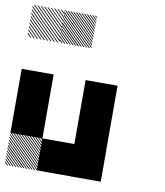

<svg xmlns="http://www.w3.org/2000/svg" viewBox="-92 -910 849 986"><g transform="rotate(10 333.0 -417.0)"><path d="M333.3 -166.7H500V0H333.3ZM333.3 -333.3H500V-166.7H333.3ZM500.8 -155.8 489.2 -167.5H495L500.8 -161.7ZM500.8 -141.7 475 -167.5H480.8L500.8 -147.5ZM500.8 -127.5 460.8 -167.5H466.7L500.8 -133.3ZM500.8 -113.3 446.7 -167.5H452.5L500.8 -119.2ZM500.8 -99.2 432.5 -167.5H438.3L500.8 -105ZM500.8 -85 418.3 -167.5H424.2L500.8 -90.8ZM500.8 -70.8 404.2 -167.5H410L500.8 -76.7ZM500.8 -56.7 390 -167.5H395.8L500.8 -62.5ZM500.8 -42.5 375.8 -167.5H381.7L500.8 -48.3ZM500.8 -28.3 361.7 -167.5H367.5L500.8 -34.2ZM500.8 -14.2 347.5 -167.5H353.3L500.8 -20ZM500.8 0 333.3 -167.5H339.2L500.8 -5.8ZM487.5 0.8 332.5 -154.2V-160L493.3 0.8ZM473.3 0.8 332.5 -140V-145.8L479.2 0.8ZM459.2 0.8 332.5 -125.8V-131.7L465 0.8ZM445 0.8 332.5 -111.7V-117.5L450.8 0.8ZM430 0.8 332.5 -96.7V-103.3L436.7 0.8ZM416.7 0.8 332.5 -83.3V-89.2L422.5 0.8ZM402.5 0.8 332.5 -69.2V-75L408.3 0.8ZM388.3 0.8 332.5 -55V-60.8L394.2 0.8ZM374.2 0.8 332.5 -40.8V-46.7L380 0.8ZM360 0.8 332.5 -26.7V-32.5L365.8 0.8ZM345.8 0.8 332.5 -12.5V-18.3L351.7 0.8ZM167.5 -155.8 155.8 -167.5H161.7L167.5 -161.7ZM167.5 -141.7 141.7 -167.5H147.5L167.5 -147.5ZM167.5 -127.5 127.5 -167.5H133.3L167.5 -133.3ZM167.5 -113.3 113.3 -167.5H119.2L167.5 -119.2ZM167.5 -99.2 99.2 -167.5H105L167.5 -105ZM167.5 -85 85 -167.5H90.8L167.5 -90.8ZM167.5 -70.8 70.8 -167.5H76.7L167.5 -76.7ZM167.5 -56.7 56.7 -167.5H62.5L167.5 -62.5ZM167.5 -42.5 42.5 -167.5H48.3L167.5 -48.3ZM167.5 -28.3 28.3 -167.5H34.2L167.5 -34.2ZM167.5 -14.2 14.2 -167.5H20L167.5 -20ZM167.5 0 0 -167.5H5.8L167.5 -5.8ZM154.2 0.8 -0.8 -154.2V-160L160 0.8ZM140 0.8 -0.8 -140V-145.8L145.8 0.8ZM125.8 0.8 -0.8 -125.8V-131.7L131.7 0.8ZM111.7 0.8 -0.8 -111.7V-117.5L117.5 0.8ZM96.7 0.8 -0.8 -96.7V-103.3L103.3 0.8ZM83.3 0.8 -0.8 -83.3V-89.2L89.2 0.8ZM69.2 0.8 -0.8 -69.2V-75L75 0.8ZM55 0.8 -0.8 -55V-60.8L60.8 0.8ZM40.8 0.8 -0.8 -40.8V-46.7L46.7 0.8ZM26.7 0.8 -0.8 -26.7V-32.5L32.5 0.8ZM12.5 0.8 -0.8 -12.5V-18.3L18.3 0.8ZM334.2 -822.5 322.5 -834.2H328.3L334.2 -828.3ZM334.2 -808.3 308.3 -834.2H314.2L334.2 -814.2ZM334.2 -794.2 294.2 -834.2H300L334.2 -800ZM334.2 -780 280 -834.2H285.8L334.2 -785.8ZM334.2 -765.8 265.8 -834.2H271.7L334.2 -771.7ZM334.2 -751.7 251.7 -834.2H257.5L334.2 -757.5ZM334.2 -737.5 237.5 -834.2H243.3L334.2 -743.3ZM334.2 -723.3 223.3 -834.2H229.2L334.2 -729.2ZM334.2 -709.2 209.2 -834.2H215L334.2 -715ZM334.2 -695 195 -834.2H200.8L334.2 -700.8ZM334.2 -680.8 180.8 -834.2H186.7L334.2 -686.7ZM334.2 -666.7 166.7 -834.2H172.5L334.2 -672.5ZM320.8 -665.8 165.8 -820.8V-826.7L326.7 -665.8ZM306.7 -665.8 165.8 -806.7V-812.5L312.5 -665.8ZM292.5 -665.8 165.8 -792.5V-798.3L298.3 -665.8ZM278.3 -665.8 165.8 -778.3V-784.2L284.2 -665.8ZM263.3 -665.8 165.8 -763.3V-770L270 -665.8ZM250 -665.8 165.8 -750V-755.8L255.8 -665.8ZM235.8 -665.8 165.8 -735.8V-741.7L241.7 -665.8ZM221.7 -665.8 165.8 -721.7V-727.5L227.5 -665.8ZM207.5 -665.8 165.8 -707.5V-713.3L213.3 -665.8ZM193.3 -665.8 165.8 -693.3V-699.2L199.2 -665.8ZM179.2 -665.8 165.8 -679.2V-685L185 -665.8ZM167.5 -829.2 162.5 -834.2H167.5ZM167.5 -811.7 145 -834.2H150.8L167.5 -817.5ZM167.5 -794.2 127.5 -834.2H133.3L167.5 -800ZM167.5 -776.7 110 -834.2H115.8L167.5 -782.5ZM167.5 -759.2 92.5 -834.2H97.5L167.5 -764.2ZM167.5 -741.7 75 -834.2H80.8L167.5 -747.5ZM167.5 -724.2 57.5 -834.2H63.3L167.5 -730ZM167.5 -706.7 40 -834.2H45.8L167.5 -712.5ZM167.5 -689.2 22.5 -834.2H28.3L167.5 -695ZM167.5 -671.7 5 -834.2H10.8L167.5 -677.5ZM155.8 -665.8 -0.8 -822.5V-828.3L161.7 -665.8ZM138.3 -665.8 -0.8 -805V-810.8L144.2 -665.8ZM120.8 -665.8 -0.8 -787.5V-793.3L126.7 -665.8ZM103.3 -665.8 -0.8 -770V-775.8L109.2 -665.8ZM85.8 -665.8 -0.8 -752.5V-758.3L91.7 -665.8ZM68.3 -665.8 -0.8 -735V-740.8L74.2 -665.8ZM50.8 -665.8 -0.8 -717.5V-723.3L56.7 -665.8ZM33.3 -665.8 -0.8 -700V-705.8L39.2 -665.8ZM15.8 -665.8 -0.8 -682.5V-688.3L21.7 -665.8ZM167.5 -834.2H168.3L167.5 -835ZM166.7 -166.7H333.3V0H166.7ZM333.3 -333.3H500V-166.7H333.3ZM0 -333.3H166.7V-166.7H0ZM333.3 -500H500V-166.7H333.3ZM0 -500H166.7V-166.7H0Z"/></g></svg>

Font: 0xA000-Pixelated
Style: Pixelated
Weight: 400
Version: Version 0.1